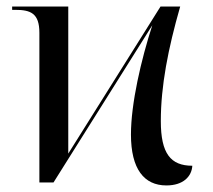

<svg xmlns="http://www.w3.org/2000/svg" viewBox="-20 -556 648 585"><path d="M487 9C538 9 564 -18 566 -51C500 -51 470 -88 470 -187C470 -294 492 -407 529 -536H469L188 -88V-536H17V-526H26C73 -526 100 -516 100 -456V0H143L444 -479C410 -374 379 -241 379 -146C379 -41 419 9 487 9Z"/></svg>

Font: Noto Serif Display SemiCondensed
Style: Regular
Weight: 400
Width: 4
Designer: Monotype Design Team
Foundry: Monotype Imaging Inc.
Version: Version 2.009